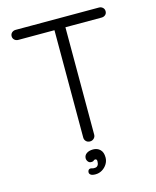

<svg xmlns="http://www.w3.org/2000/svg" viewBox="-128 -788 861 1058"><g transform="rotate(-15 302.0 -258.5)"><path d="M301.5 0Q287.8 0 279.1 -8.9Q270.5 -17.8 270.5 -30.2V-667.2H333V-30.2Q333 -17.8 323.9 -8.9Q314.8 0 301.5 0ZM539.5 -642.8H64Q51.5 -642.8 42.6 -650.9Q33.8 -659 33.8 -671.5Q33.8 -684 42.6 -692Q51.5 -700 64 -700H539.5Q552 -700 560.9 -691.9Q569.8 -683.8 569.8 -671.2Q569.8 -658 560.9 -650.4Q552 -642.8 539.5 -642.8ZM361 107Q361 127.5 350.1 144.9Q339.2 162.2 321.9 172.6Q304.5 183 283.8 183Q265.5 183 257.4 177.2Q249.2 171.5 249.2 163Q249.2 154.2 253.6 149.4Q258 144.5 264.2 144.5Q269.2 144.5 275.5 146.6Q281.8 148.8 293.5 147.2Q302.2 145.8 307.4 137.9Q312.5 130 312.5 115.5Q312.5 103.2 302.5 103.2Q296.2 103.2 292.9 107.4Q289.5 111.5 280 111.5Q267.8 112.2 260.8 103.1Q253.8 94 253.8 84Q253.8 67.5 267.9 57.1Q282 46.8 306 46.8Q329.5 46.8 345.2 61.9Q361 77 361 107Z"/></g></svg>

Font: Quicksand Variable Light
Style: Regular
Weight: 300
Designer: Andrew Paglinawan
Foundry: Andrew Paglinawan
Version: Version 3.004